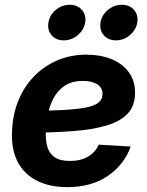

<svg xmlns="http://www.w3.org/2000/svg" viewBox="-20 -767 613 799"><path d="M260.3 11.7Q186.5 11.7 133.3 -15.1Q80.1 -42 53 -94.7Q25.9 -147.5 30.3 -224.1Q33.2 -292.5 57.1 -350.1Q81.1 -407.7 122.6 -450.2Q164.1 -492.7 219.2 -516.1Q274.4 -539.6 339.8 -539.6Q397.5 -539.6 443.1 -521.2Q488.8 -502.9 515.4 -467.5Q542 -432.1 542 -380.9Q542 -327.6 512 -294.9Q481.9 -262.2 423.8 -244.9Q365.7 -227.5 281.5 -221.2Q197.3 -214.8 88.4 -214.8L103.5 -306.2Q196.8 -306.2 256.1 -310.1Q315.4 -314 348.4 -322Q381.3 -330.1 394 -343.8Q406.7 -357.4 406.7 -376.5Q406.7 -401.4 385.3 -415.8Q363.8 -430.2 324.7 -430.2Q278.8 -430.2 249.3 -410.2Q219.7 -390.1 202.9 -358.4Q186 -326.7 179 -290Q171.9 -253.4 170.9 -220.2Q168.9 -185.5 176.5 -157.7Q184.1 -129.9 206.3 -113.5Q228.5 -97.2 271 -97.2Q316.4 -97.2 347.2 -115.7Q377.9 -134.3 390.6 -165L523.9 -157.2Q496.6 -81.1 428.2 -34.7Q359.9 11.7 260.3 11.7ZM462.4 -599.1Q430.2 -599.1 411.6 -620.6Q393.1 -642.1 398.4 -673.3Q403.3 -704.6 429 -725.8Q454.6 -747.1 486.8 -747.1Q519.5 -747.1 537.8 -725.8Q556.2 -704.6 551.3 -673.3Q545.9 -642.1 520.3 -620.6Q494.6 -599.1 462.4 -599.1ZM245.1 -599.1Q212.9 -599.1 194.6 -620.6Q176.3 -642.1 181.6 -673.3Q186.5 -704.6 212.2 -725.8Q237.8 -747.1 270 -747.1Q302.2 -747.1 320.8 -725.8Q339.4 -704.6 334.5 -673.3Q329.1 -642.1 303.5 -620.6Q277.8 -599.1 245.1 -599.1Z"/></svg>

Font: Inter 24pt
Style: Bold Italic
Weight: 700
Italic angle: -9.3988°
Version: Version 4.001;git-66647c0bb